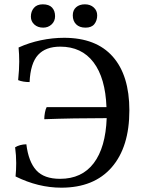

<svg xmlns="http://www.w3.org/2000/svg" viewBox="-20 -860 654 889"><path d="M579 -349Q579 -179 497 -85Q415 9 264 9Q157 9 52 -43Q55 -73 55 -105Q55 -141 50 -178Q71 -191 102 -192Q112 -111 148 -71.5Q184 -32 258 -32Q359 -32 414 -104.5Q469 -177 474 -313Q319 -313 185 -308Q185 -322 188 -338.5Q191 -355 196 -364H473Q468 -499 413 -571.5Q358 -644 259 -644Q191 -644 156 -605.5Q121 -567 117 -480Q86 -480 64 -489Q69 -537 69 -575Q69 -609 66 -640Q114 -662 168.5 -673.5Q223 -685 277 -685Q425 -685 502 -598Q579 -511 579 -349ZM123 -783Q123 -807 137 -823.5Q151 -840 178 -840Q207 -840 221 -825Q235 -810 235 -785Q235 -762 219 -747Q203 -732 180 -732Q155 -732 139 -746.5Q123 -761 123 -783ZM317 -789Q317 -813 332.5 -826.5Q348 -840 373 -840Q398 -840 414 -825.5Q430 -811 430 -789Q430 -765 417 -748.5Q404 -732 376 -732Q348 -732 332.5 -747.5Q317 -763 317 -789Z"/></svg>

Font: Vollkorn SC
Style: Regular
Weight: 400
Designer: Friedrich Althausen
Foundry: Friedrich Althausen
Version: Version 4.015